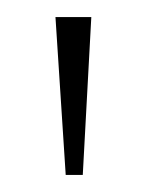

<svg xmlns="http://www.w3.org/2000/svg" viewBox="-20 -734 172 225"><path d="M57 -529 45 -714H87L77 -529Z"/></svg>

Font: Noto Serif Tamil Thin
Style: Regular
Weight: 100
Designer: Indian Type Foundry, Tom Grace, and the Monotype Design Team
Foundry: Monotype Imaging Inc.
Version: Version 2.004; ttfautohint (v1.8.4.7-5d5b)